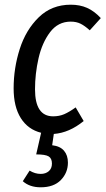

<svg xmlns="http://www.w3.org/2000/svg" viewBox="-20 -558 449 817"><path d="M129 -178Q129 -63 206 -63Q232 -63 253 -72Q274 -81 302 -101L336 -43Q275 7 209 12L202 60Q236 64 252.5 83.5Q269 103 269 134Q269 177 239 208Q209 239 153 239Q106 239 77 213L106 168Q129 182 153 182Q174 182 187.5 170.5Q201 159 201 138Q201 116 187 107.5Q173 99 134 99L155 7Q99 -7 68.5 -55.5Q38 -104 38 -182Q38 -268 64 -349.5Q90 -431 145 -484.5Q200 -538 281 -538Q320 -538 350.5 -524.5Q381 -511 409 -481L362 -429Q341 -448 323 -457Q305 -466 281 -466Q227 -466 193 -421Q159 -376 144 -310Q129 -244 129 -178Z"/></svg>

Font: Fira Sans Compressed
Style: Italic
Weight: 400
Width: 1
Italic angle: -8°
Designer: bBox Type GmbH & Carrois Corporate GbR & Edenspiekermann AG
Foundry: bBox Type GmbH & Carrois Corporate GbR & Edenspiekermann AG
Version: Version 4.301